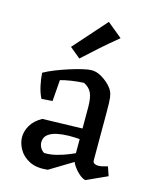

<svg xmlns="http://www.w3.org/2000/svg" viewBox="-113 -811 733 905"><g transform="rotate(15 253.5 -359.0)"><path d="M391 15Q380 14 364 1.5Q348 -11 334 -30Q320 -49 315 -68V-82V-319Q315 -366 304 -389.5Q293 -413 266 -426Q238 -425 205.5 -420Q173 -415 153 -409L145 -305L92 -301Q79 -326 72 -358Q65 -390 63 -421Q86 -434 117.5 -446.5Q149 -459 182 -469.5Q215 -480 243 -486.5Q271 -493 286 -493Q308 -493 329.5 -481.5Q351 -470 368.5 -453.5Q386 -437 393 -423Q400 -410 402.5 -391Q405 -372 405 -319V-86Q405 -75 412.5 -70.5Q420 -66 431 -66Q442 -66 454.5 -69Q467 -72 477 -75L492 -31ZM207 14Q152 20 117.5 2Q83 -16 66.5 -45.5Q50 -75 50 -104Q50 -133 66.5 -161.5Q83 -190 120 -211L340 -217L336 -163L320 -164Q292 -167 261.5 -166.5Q231 -166 204.5 -160.5Q178 -155 161 -141.5Q144 -128 144 -104Q144 -91 150.5 -78.5Q157 -66 170 -58Q199 -57 230 -65Q261 -73 287.5 -84Q314 -95 329 -102V-60ZM215 -531 163 -574 305 -734 378 -674Q333 -637 295 -603.5Q257 -570 215 -531Z"/></g></svg>

Font: Eczar
Style: Regular
Weight: 400
Designer: Vaibhav Singh
Foundry: Rosetta Type Foundry
Version: Version 2.000